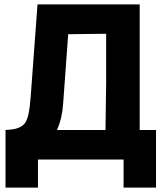

<svg xmlns="http://www.w3.org/2000/svg" viewBox="-20 -723 760 870"><path d="M5 127V-134Q41 -136 59 -142Q79 -149 90.5 -162Q102 -175 108.5 -203.5Q115 -232 119 -284L150 -703H613V-134H687V127H540V0H152V127ZM266 -252Q264 -221 257 -190.5Q250 -160 238 -134H458L461 -346V-570L289 -568Z"/></svg>

Font: Ruda SemiBold
Style: Bold
Weight: 900
Designer: Mariela Monsalve and Angelina Sanchez
Foundry: Mariela Monsalve and Angelina Sanchez
Version: Version 2.000